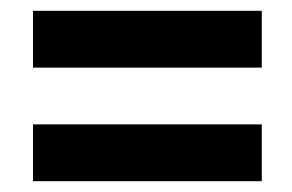

<svg xmlns="http://www.w3.org/2000/svg" viewBox="-20 -493 540 355"><path d="M41 -368V-473H464V-368ZM41 -158V-263H464V-158Z"/></svg>

Font: Inconsolata Black
Style: Regular
Weight: 900
Monospace: yes
Designer: Raph Levien, Cyreal, Brenton Simpson
Foundry: Raph Levien, Cyreal, Google
Version: Version 3.001; ttfautohint (v1.8.2.53-6de2)